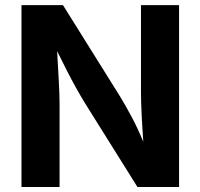

<svg xmlns="http://www.w3.org/2000/svg" viewBox="-20 -748 802 768"><path d="M65.9 0V-727.5H231.9L461.9 -359.4Q483.4 -323.7 506.3 -281Q529.3 -238.3 553.2 -181.2Q549.3 -234.9 546.6 -288.8Q543.9 -342.8 543.9 -378.4V-727.5H696.3V0H529.8L320.8 -334Q300.8 -366.7 283.7 -397.5Q266.6 -428.2 248.8 -463.1Q231 -498 208.5 -543.5Q212.4 -477.5 215.3 -422.1Q218.3 -366.7 218.3 -334.5V0Z"/></svg>

Font: Inter
Style: Bold
Weight: 700
Designer: Rasmus Andersson
Foundry: rsms
Version: Version 4.001;git-9221beed3